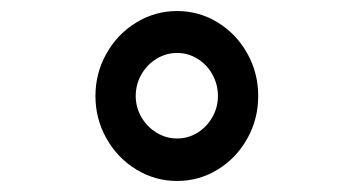

<svg xmlns="http://www.w3.org/2000/svg" viewBox="-20 -758 640 348"><path d="M153 -584Q153 -625.5 173 -661Q193 -696.5 227 -717.2Q261 -738 301 -738Q341 -738 374.8 -717.2Q408.5 -696.5 428.2 -661.2Q448 -626 448 -584Q448 -542 428.2 -506.8Q408.5 -471.5 374.8 -450.8Q341 -430 301 -430Q261 -430 227 -450.8Q193 -471.5 173 -507Q153 -542.5 153 -584ZM375 -584Q375 -605 365 -623Q355 -641 338 -651.5Q321 -662 301 -662Q281 -662 263.8 -651.5Q246.5 -641 236.2 -623Q226 -605 226 -584Q226 -563.5 236.2 -545.8Q246.5 -528 263.8 -517.5Q281 -507 301 -507Q321 -507 338 -517.5Q355 -528 365 -545.8Q375 -563.5 375 -584Z"/></svg>

Font: JuliaMono
Style: Bold
Weight: 700
Monospace: yes
Designer: cormullion
Foundry: corm
Version: Version 0.055; ttfautohint (v1.8.4)